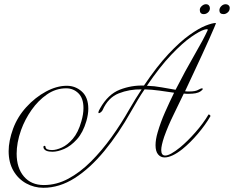

<svg xmlns="http://www.w3.org/2000/svg" viewBox="-20 -745 1110 911"><path d="M186 146Q142 146 104 125Q66 104 43.5 65Q21 26 21 -28Q21 -76 42 -134Q63 -191 105 -237Q147 -283 198 -310.5Q249 -338 297 -338Q338 -338 368.5 -310.5Q399 -283 399 -229Q399 -203 390 -171Q374 -116 345 -84Q316 -52 285 -38.5Q254 -25 229 -25Q194 -25 187 -42Q186 -44 186 -47Q186 -53 191 -53Q196 -53 196 -47Q198 -33 227 -33Q247 -33 273.5 -45Q300 -57 325.5 -86.5Q351 -116 366 -169Q376 -203 376 -232Q376 -279 352 -302.5Q328 -326 294 -326Q245 -326 203 -297Q161 -268 129.5 -223Q98 -178 80 -128Q69 -97 64 -69Q59 -41 59 -16Q59 52 93.5 92.5Q128 133 188 133Q248 133 304 103Q360 73 411.5 21.5Q463 -30 509 -94Q555 -158 594 -227Q609 -253 623.5 -276.5Q638 -300 652 -321Q594 -322 543.5 -302Q493 -282 467 -223Q465 -218 459 -213Q453 -208 449 -208Q447 -208 447 -211Q447 -218 455 -231Q493 -298 548.5 -319.5Q604 -341 663 -339Q725 -431 779.5 -489Q834 -547 879 -579Q924 -611 956 -623.5Q988 -636 1004 -636Q1006 -636 997 -615.5Q988 -595 973 -560.5Q958 -526 938 -483.5Q918 -441 897.5 -396.5Q877 -352 858 -312Q863 -311 868.5 -311Q874 -311 879 -311Q893 -311 904 -313Q915 -315 923 -320Q934 -326 938 -326Q942 -326 942 -323Q942 -319 932 -312Q922 -305 908 -302.5Q894 -300 877 -300Q871 -300 865 -300Q859 -300 852 -301Q828 -250 803 -199.5Q778 -149 759 -96Q745 -54 745 -33Q745 -7 764 -7Q787 -7 835 -46Q870 -75 907 -117Q944 -159 969 -201Q969 -202 969.5 -202Q970 -202 970 -202Q973 -202 976.5 -198.5Q980 -195 978 -193Q955 -153 919 -110.5Q883 -68 846 -38Q821 -18 799.5 -8Q778 2 761 2Q742 2 730 -12.5Q718 -27 718 -56Q718 -83 728 -117Q742 -165 763 -212.5Q784 -260 806 -305Q773 -310 737 -315Q701 -320 666 -321Q650 -298 634.5 -272Q619 -246 603 -218Q543 -111 475 -28.5Q407 54 334.5 100Q262 146 186 146ZM813 -319Q860 -411 903 -485Q946 -559 965 -601Q970 -610 949 -604Q928 -598 887.5 -570Q847 -542 793 -485.5Q739 -429 677 -338Q713 -337 747.5 -330.5Q782 -324 813 -319ZM1041 -678Q1021 -678 1021 -696Q1021 -707 1030 -716Q1039 -725 1051 -725Q1059 -725 1064.5 -720Q1070 -715 1070 -707Q1070 -694 1060.5 -686Q1051 -678 1041 -678ZM947 -678Q928 -678 928 -698Q928 -708 937.5 -716.5Q947 -725 957 -725Q966 -725 971 -719.5Q976 -714 976 -706Q976 -694 967 -686Q958 -678 947 -678Z"/></svg>

Font: Gwendolyn
Style: Regular
Weight: 400
Designer: Robert E. Leuschke
Foundry: Robert E. Leuschke
Version: Version 1.010; ttfautohint (v1.8.3)